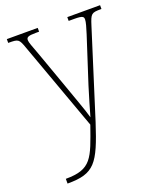

<svg xmlns="http://www.w3.org/2000/svg" viewBox="-143 -624 787 952"><g transform="rotate(-20 250.5 -148.0)"><path d="M47 215V240H48C189 240 218 198 282 1L426 -455C444 -512 448 -516 497 -516H501V-536H328V-516H359C403 -516 407 -509 407 -495C407 -481 399 -455 389 -423L311 -182C292 -119 277 -71 266 -30C255 -72 226 -147 202 -217L132 -413C114 -462 105 -483 105 -495C105 -510 112 -516 155 -516H172V-536H9V-516H11C63 -516 66 -514 84 -463L253 4C197 163 183 215 47 215Z"/></g></svg>

Font: Noto Serif Sinhala SemiCondensed Thin
Style: Regular
Weight: 100
Width: 4
Designer: Jelle Bosma - Monotype Design Team
Foundry: Monotype Imaging Inc.
Version: Version 2.007